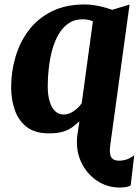

<svg xmlns="http://www.w3.org/2000/svg" viewBox="-20 -587 622 861"><path d="M516 254Q460.5 254 414 222.8Q367.5 191.5 342.8 137.2Q318 83 327.5 14L336 -43Q321 -29 304 -16.5Q287 -4 262.5 3.5Q238 11 198 11Q137.5 11 100.5 -17.2Q63.5 -45.5 46.8 -92.5Q30 -139.5 30 -195.5Q30 -266.5 49.8 -333Q69.5 -399.5 110 -452.5Q150.5 -505.5 212.8 -536.2Q275 -567 359.5 -567Q391.5 -567 426.8 -559.2Q462 -551.5 483 -543L561 -566.5L475 59.5Q469 99.5 478 116.5Q487 133.5 513.5 133.5Q532 133.5 548.8 127.8Q565.5 122 582 109L566 245Q559 248.5 547.5 251.2Q536 254 516 254ZM265 -73.5Q282 -73.5 297 -80.8Q312 -88 325 -99.8Q338 -111.5 346.5 -124L396.5 -491.5Q385.5 -496.5 373.5 -498.5Q361.5 -500.5 349 -500.5Q313 -500.5 286.8 -482Q260.5 -463.5 242.5 -432.5Q224.5 -401.5 214 -362.8Q203.5 -324 198.8 -282Q194 -240 194 -201Q194 -161 202.5 -132.5Q211 -104 227 -88.8Q243 -73.5 265 -73.5Z"/></svg>

Font: Merriweather 20pt Black
Style: Italic
Weight: 900
Italic angle: -7.8°
Version: Version 2.101